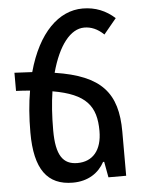

<svg xmlns="http://www.w3.org/2000/svg" viewBox="-54 -810 645 863"><g transform="rotate(-5 268.0 -378.0)"><path d="M481 -199C481 -373 411 -457 201 -489C234 -611 289 -680 351 -680C382 -680 411 -668 439 -641L496 -710C456 -746 409 -766 351 -766C244 -766 149 -676 101 -501C76 -502 49 -504 21 -505V-423C43 -422 64 -421 84 -419C74 -363 69 -300 69 -231C69 -65 125 10 240 10C309 10 357 -23 383 -71H388L401 0H481ZM172 -232C172 -297 176 -355 184 -407C335 -381 379 -323 379 -211C379 -124 337 -76 268 -76C203 -76 172 -119 172 -232Z"/></g></svg>

Font: Noto Sans Armenian SemiCondensed Medium
Style: Regular
Weight: 500
Width: 4
Designer: Monotype Design Team
Foundry: Monotype Imaging Inc.
Version: Version 2.008